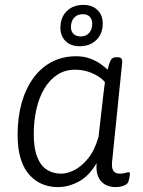

<svg xmlns="http://www.w3.org/2000/svg" viewBox="-20 -759 585 785"><path d="M216 6Q185 6 156 -5Q127 -16 103 -41Q79 -66 65.5 -107Q52 -148 52 -207Q52 -279 68.5 -338Q85 -397 116.5 -440Q148 -483 192 -506Q236 -529 291 -529Q321 -529 345.5 -520.5Q370 -512 389 -499Q408 -486 420 -474Q425 -495 429.5 -506Q434 -517 440 -521Q446 -525 456 -525H460Q473 -525 477 -518.5Q481 -512 479 -498L438 -95Q436 -71 444 -60Q452 -49 470 -49Q484 -49 492.5 -52Q501 -55 505 -55Q508 -55 509.5 -53.5Q511 -52 511 -48Q511 -46 510.5 -41Q510 -36 508.5 -30Q507 -24 505 -17Q503 -9 493.5 -3.5Q484 2 472.5 4Q461 6 453 6Q429 6 410.5 -4Q392 -14 382 -35.5Q372 -57 375 -92Q343 -38 301 -16Q259 6 216 6ZM230 -49Q255 -49 284 -63.5Q313 -78 340 -111Q367 -144 383 -200L402 -367Q404 -381 405.5 -396Q407 -411 409 -423Q399 -436 380.5 -447.5Q362 -459 338.5 -466.5Q315 -474 286 -474Q246 -474 214.5 -453.5Q183 -433 161.5 -397Q140 -361 129 -313Q118 -265 118 -210Q118 -153 132 -117.5Q146 -82 171 -65.5Q196 -49 230 -49ZM306 -570Q269 -570 248 -591Q227 -612 227 -645Q227 -688 253 -713.5Q279 -739 321 -739Q357 -739 378.5 -718Q400 -697 400 -663Q400 -621 374 -595.5Q348 -570 306 -570ZM310 -610Q332 -610 344.5 -624.5Q357 -639 357 -662Q357 -680 347 -690.5Q337 -701 318 -701Q296 -701 283 -686.5Q270 -672 270 -648Q270 -631 280.5 -620.5Q291 -610 310 -610Z"/></svg>

Font: Asap Light
Style: Italic
Weight: 300
Italic angle: -6°
Designer: Pablo Cosgaya
Foundry: Omnibus-Type
Version: Version 3.001